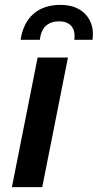

<svg xmlns="http://www.w3.org/2000/svg" viewBox="-20 -771 403 791"><path d="M29 0 135 -534H260L154 0ZM65 -607Q75 -676 117.5 -713.5Q160 -751 230 -751Q273 -751 304.5 -733.5Q336 -716 351.5 -683.5Q367 -651 361 -607H286Q291 -643 274.5 -663Q258 -683 224 -683Q153 -683 144 -607Z"/></svg>

Font: Montserrat Thin SemiBold
Style: Italic
Weight: 600
Italic angle: -11.3°
Version: Version 9.000